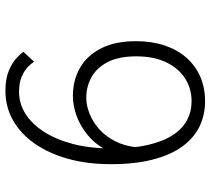

<svg xmlns="http://www.w3.org/2000/svg" viewBox="-54 -692 758 690"><g transform="rotate(-90 325.0 -347.0)"><path d="M305.5 11Q257 11 215.5 -9Q174 -29 143.8 -70.5Q113.5 -112 96.8 -176Q80 -240 80 -328Q80 -412 99.2 -481.2Q118.5 -550.5 153.8 -601Q189 -651.5 237.2 -679Q285.5 -706.5 344 -706.5Q387 -706.5 416 -694.2Q445 -682 461.5 -666.5Q478 -651 483.5 -641.5L448 -603.5Q442.5 -613 429.8 -625.5Q417 -638 395 -647.8Q373 -657.5 339.5 -657.5Q298 -657.5 261.5 -634.8Q225 -612 196.8 -568.5Q168.5 -525 152.5 -463.5Q136.5 -402 136.5 -325Q136.5 -249.5 149 -195Q161.5 -140.5 184.2 -105.5Q207 -70.5 238 -54Q269 -37.5 306 -37.5Q351.5 -37.5 388 -60.8Q424.5 -84 446 -128.5Q467.5 -173 467.5 -236.5Q467.5 -299 447 -338.8Q426.5 -378.5 392.5 -397.2Q358.5 -416 319 -416Q291 -416 261.5 -404.2Q232 -392.5 206.2 -369.8Q180.5 -347 162.8 -312.8Q145 -278.5 140.5 -233.5L103.5 -260Q111 -310 132.8 -348.2Q154.5 -386.5 186 -412Q217.5 -437.5 253.8 -450.8Q290 -464 326 -464Q382.5 -464 426.8 -438.2Q471 -412.5 496.5 -362.2Q522 -312 522 -237.5Q522 -181 506.8 -135Q491.5 -89 463 -56.5Q434.5 -24 394.8 -6.5Q355 11 305.5 11Z"/></g></svg>

Font: Trispace Thin ExtraLight
Style: Regular
Weight: 250
Version: Version 1.210